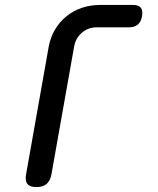

<svg xmlns="http://www.w3.org/2000/svg" viewBox="-20 -750 640 780"><path d="M189 -42Q184 -15 169 -2.5Q154 10 128 10Q102 10 91.5 -2.5Q81 -15 86 -42L178 -561Q185 -599 203.5 -630Q222 -661 249.5 -683.5Q277 -706 312 -718Q347 -730 388 -730H520Q543 -730 552 -718.5Q561 -707 557 -684Q553 -661 539.5 -650Q526 -639 503 -639H373Q338 -639 312.5 -617Q287 -595 281 -560Z"/></svg>

Font: Maple Mono Medium
Style: Italic
Weight: 500
Italic angle: -10°
Monospace: yes
Designer: subframe7536
Version: Version 7.000